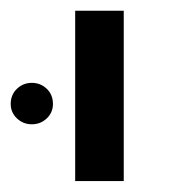

<svg xmlns="http://www.w3.org/2000/svg" viewBox="-54 -619 334 355"><path d="M85 -284.2V-599.1H174.8V-284.2ZM-34.2 -426.8Q-34.2 -443.8 -22.7 -454.8Q-11.2 -465.8 4.9 -465.8Q21 -465.8 32.5 -454.8Q43.9 -443.8 43.9 -426.8Q43.9 -411.1 32.5 -400.1Q21 -389.2 4.9 -389.2Q-11.2 -389.2 -22.7 -400.1Q-34.2 -411.1 -34.2 -426.8Z"/></svg>

Font: Libra Sans Modern
Style: Regular
Weight: 400
Foundry: Stefan Peev, Context Ltd
Version: Version 1.000